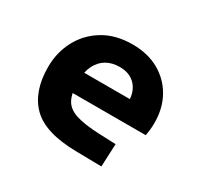

<svg xmlns="http://www.w3.org/2000/svg" viewBox="-112 -639 839 799"><g transform="rotate(30 307.0 -239.5)"><path d="M383 -100 461 -97 456 13 335 11Q184 9 120.5 -54Q57 -117 57 -235Q57 -305 88 -363.5Q119 -422 177 -457Q235 -492 315 -492Q389 -492 443 -461.5Q497 -431 527 -377.5Q557 -324 557 -254Q557 -235 555 -219Q553 -203 551 -192H153V-289H494L419 -278Q419 -326 391.5 -355Q364 -384 316 -384Q279 -384 252 -368Q225 -352 210 -321Q195 -290 195 -245Q195 -191 210.5 -160.5Q226 -130 267 -116.5Q308 -103 383 -100Z"/></g></svg>

Font: Intel One Mono Light
Style: Regular
Weight: 300
Monospace: yes
Designer: Fred Shallcrass
Foundry: Frere-Jones Type LLC
Version: Version 1.004